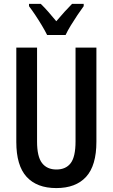

<svg xmlns="http://www.w3.org/2000/svg" viewBox="-20 -959 580 989"><path d="M476.6 -713.9V-229Q476.6 -106.4 423.6 -48.3Q370.6 9.8 270 9.8Q169.9 9.8 116.9 -48.3Q64 -106.4 64 -227.5V-713.9H170.9V-229.5Q170.9 -152.3 196.5 -119.1Q222.2 -85.9 270.5 -85.9Q319.3 -85.9 344.2 -118.7Q369.1 -151.4 369.1 -230.5V-713.9ZM222.7 -778.8Q212.4 -799.8 196.5 -826.4Q180.7 -853 162.8 -879.9Q145 -906.7 129.4 -927.2V-939H189.9Q207.5 -922.4 228.3 -898.7Q249 -875 270 -849.6Q293.9 -877.9 311.5 -897.2Q329.1 -916.5 351.1 -939H411.1V-927.2Q396.5 -907.7 378.9 -881.3Q361.3 -855 344.7 -827.9Q328.1 -800.8 317.9 -778.8Z"/></svg>

Font: Open Sans Condensed SemiBold
Style: Regular
Weight: 600
Width: 3
Designer: Monotype Design Team
Foundry: Monotype Imaging Inc.
Version: Version 3.000; ttfautohint (v1.8.4)